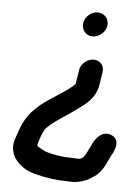

<svg xmlns="http://www.w3.org/2000/svg" viewBox="-49 -523 530 725"><g transform="rotate(5 216.0 -161.0)"><path d="M246.7 72C207.5 72 169.6 66 139.8 55.8L122.8 46.6C108.2 38.7 108.4 38.6 108.9 32.5C114.4 14 116.4 5.5 123.8 -11.1C132.5 -30.9 127.2 -22.5 144 -39.5C173.8 -67 210.2 -85.6 251.5 -116.9C276.7 -135 314.3 -160.8 322.5 -213L330 -261C333.9 -285.3 317.3 -305 292.9 -305C269.9 -305 245.1 -287 241 -261L233.5 -213C232.4 -206.4 233.1 -208 223.8 -199.3C205.4 -182 183.4 -170.5 155.5 -150.8C128.7 -133.2 113.8 -125 86.9 -98.7C49.3 -63.7 36.4 -22.4 21.7 22.9C13.2 49.4 20.4 74.1 30.1 90.4C48.8 118.7 78.6 138.8 119.6 146.5C150.2 154.9 191.2 160.8 231.3 161C237.2 161.6 244.1 162 250.5 162C273.8 162 293.9 155.8 311.7 147C318.8 143.5 326.5 137.4 332.1 134.2C362.7 116.8 378.8 72.6 388.4 52.9C389.7 50.2 429.5 -7.8 384.1 -27.2C346.4 -43.3 322 -2.1 317.4 6.7L308.3 25.1C290.7 61.1 286.4 73 264.5 73C258.5 73 252.7 72 246.7 72ZM241.2 -440C237.2 -414.8 253.7 -392 280.6 -392C304.4 -392 328.6 -410.9 332.6 -436.5C336.9 -463.7 317.1 -484 292.1 -484C267.8 -484 245 -464.3 241.2 -440Z"/></g></svg>

Font: Just Breathe
Style: BdObl3
Weight: 400
Foundry: Cannot Into Space Fonts
Version: Version 0.72